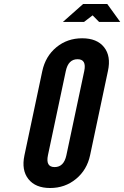

<svg xmlns="http://www.w3.org/2000/svg" viewBox="-20 -935 623 963"><path d="M231.5 8Q306 8 361.2 -37.5Q416.5 -83 432 -157L521.5 -579.5Q537.5 -653.5 502 -698.2Q466.5 -743 392 -743Q317.5 -743 262.8 -698Q208 -653 192 -578L102.5 -155.5Q87 -81.5 122.5 -36.8Q158 8 231.5 8ZM254 -97Q208 -97 220.5 -156.5L310 -578.5Q322.5 -638 369 -638Q415 -638 402.5 -578.5L313 -156.5Q300.5 -97 254 -97ZM295.5 -825H401.5L444.5 -858L477 -825H583L518 -915H397Z"/></svg>

Font: League Gothic SemiExpanded Italic
Style: Regular
Weight: 400
Width: 6
Designer: The League of Moveable Type
Version: Version 1.600; ttfautohint (v1.8.3)